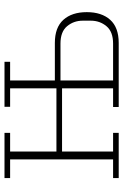

<svg xmlns="http://www.w3.org/2000/svg" viewBox="133 -681 548 854"><g transform="rotate(-90 407.0 -254.0)"><path d="M42 -25H125V-483H42V-508H243V-483H160V-277H441V-483H359V-508H559V-483H476V-284H643Q712 -284 746 -246Q780 -208 780 -142Q780 -76 746 -38Q712 0 643 0H358V-25H441V-252H160V-25H243V0H42ZM640 -25Q693 -25 717.5 -54.5Q742 -84 742 -124V-160Q742 -200 717.5 -229.5Q693 -259 640 -259H476V-25Z"/></g></svg>

Font: IBM Plex Serif ExtraLight
Style: Regular
Weight: 200
Designer: Mike Abbink, Paul van der Laan, Pieter van Rosmalen
Foundry: Bold Monday
Version: Version 2.5